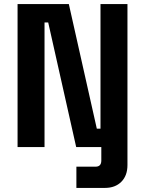

<svg xmlns="http://www.w3.org/2000/svg" viewBox="-20 -720 710 940"><path d="M66 0V-700H317L454 -90H472V-700H604V0H353L216 -610H198V0ZM354 200V96H448Q476 96 476 66V0H604V88Q604 140 574 170Q544 200 494 200Z"/></svg>

Font: Space Grotesk Light
Style: Bold
Weight: 700
Version: Version 2.000